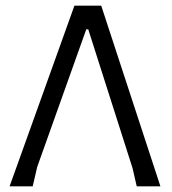

<svg xmlns="http://www.w3.org/2000/svg" viewBox="-20 -661 611 681"><path d="M339 -641 549 0H465L450 -65L293 -557H286L112 -69L96 0H14L244 -641Z"/></svg>

Font: Alegreya Sans SC
Style: Regular
Weight: 400
Designer: Juan Pablo del Peral
Foundry: Huerta Tipografica
Version: Version 2.007